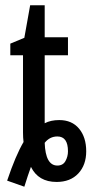

<svg xmlns="http://www.w3.org/2000/svg" viewBox="-20 -678 363 726"><path d="M197 -52Q152 -52 149 -138Q168 -162 197 -162Q237 -162 237 -106Q237 -86 227.5 -69Q218 -52 197 -52ZM72 28Q79 6 85 -12.5Q91 -31 97 -47Q125 10 194 10Q246 10 276 -22Q306 -54 306 -106Q306 -159 279 -191.5Q252 -224 204 -224Q172 -224 149 -212V-469H237V-537H149V-658H94L72 -535L19 -513V-469H67V-177Q67 -167 67.5 -158Q68 -149 69 -141Q39 -90 7 5Z"/></svg>

Font: Noto Sans Display Condensed
Style: Regular
Weight: 400
Width: 3
Designer: Monotype Design Team
Foundry: Monotype Imaging Inc.
Version: Version 1.900